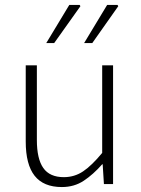

<svg xmlns="http://www.w3.org/2000/svg" viewBox="-20 -744 569 776"><path d="M230 12Q156 12 120 -33.5Q84 -79 84 -172V-480H129V-178Q129 -102 155 -65Q181 -28 238 -28Q281 -28 316 -51.5Q351 -75 393 -126V-480H437V0H400L395 -80H393Q357 -39 318.5 -13.5Q280 12 230 12ZM167 -570 260 -724H302L305 -719L199 -570ZM320 -570 413 -724H455L458 -719L353 -570Z"/></svg>

Font: Mada Light
Style: Regular
Weight: 300
Designer: Khaled Hosny
Version: Version 1.5